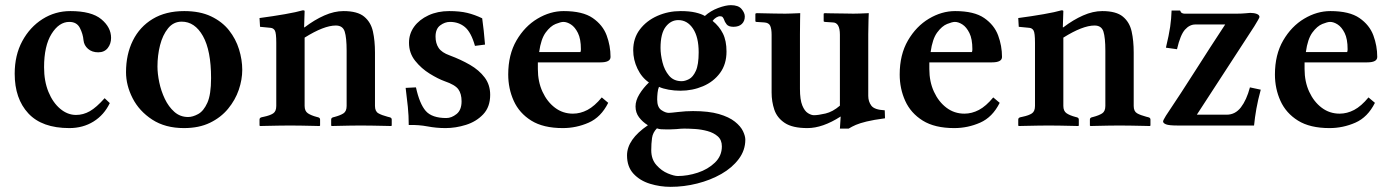

<svg xmlns="http://www.w3.org/2000/svg" viewBox="-20 -487 5394 745"><path d="M406 -87Q384 -41 343 -15.5Q302 10 249 10Q143 10 90 -47Q37 -104 37 -201Q37 -273 66.5 -327.5Q96 -382 145 -413Q194 -444 253 -444Q335 -444 373 -412.5Q411 -381 411 -340Q411 -317 398 -300.5Q385 -284 361 -284Q337 -284 321.5 -297.5Q306 -311 304 -331Q302 -355 290 -378.5Q278 -402 249 -402Q209 -402 180 -355.5Q151 -309 151 -226Q151 -172 168 -130.5Q185 -89 213.5 -65Q242 -41 275 -41Q303 -41 328.5 -55.5Q354 -70 386 -106Z M469 -207Q469 -276 495.5 -329.5Q522 -383 572.5 -413.5Q623 -444 695 -444Q756 -444 799 -423.5Q842 -403 868.5 -369.5Q895 -336 907.5 -295.5Q920 -255 920 -216Q920 -178 906.5 -138.5Q893 -99 865 -65Q837 -31 794.5 -10.5Q752 10 694 10Q621 10 570.5 -23Q520 -56 494.5 -106Q469 -156 469 -207ZM685 -403Q653 -403 632 -377Q611 -351 601 -311.5Q591 -272 591 -229Q591 -201 598 -167.5Q605 -134 619.5 -103.5Q634 -73 656.5 -53Q679 -33 710 -33Q728 -33 749 -44.5Q770 -56 784.5 -88Q799 -120 799 -184Q799 -291 767.5 -347Q736 -403 685 -403Z M1162 -381Q1200 -410 1238.5 -427Q1277 -444 1313 -444Q1367 -444 1393 -422.5Q1419 -401 1427 -365Q1435 -329 1435 -283V-76Q1435 -55 1448 -47.5Q1461 -40 1484 -34L1492 -32Q1500 -30 1500 -23V0L1498 2Q1498 2 1476.5 1.5Q1455 1 1427 0.5Q1399 0 1379 0Q1361 0 1334.5 0.5Q1308 1 1287.5 1.5Q1267 2 1267 2L1265 0V-23Q1265 -30 1273 -32L1277 -33Q1300 -39 1312.5 -47Q1325 -55 1325 -76V-290Q1325 -341 1317.5 -364.5Q1310 -388 1283 -388Q1237 -388 1162 -341V-76Q1162 -56 1174.5 -47.5Q1187 -39 1210 -33L1214 -32Q1222 -30 1222 -23V0L1220 2Q1220 2 1199.5 1.5Q1179 1 1152 0.5Q1125 0 1105 0Q1088 0 1060 0.5Q1032 1 1010.5 1.5Q989 2 989 2L987 0V-23Q987 -30 995 -32L1004 -34Q1028 -39 1040 -47Q1052 -55 1052 -76V-321Q1052 -359 1046.5 -368.5Q1041 -378 1030 -379L989 -383L987 -417Q1040 -424 1085.5 -432Q1131 -440 1155 -447Q1157 -447 1159.5 -446.5Q1162 -446 1162 -444L1160 -381Z M1554 -146 1594 -148Q1608 -84 1632 -56.5Q1656 -29 1712 -29Q1732 -29 1751.5 -44.5Q1771 -60 1771 -94Q1771 -123 1758.5 -140.5Q1746 -158 1705 -172Q1680 -181 1647.5 -201Q1615 -221 1591 -251Q1567 -281 1567 -321Q1567 -356 1587 -383.5Q1607 -411 1642.5 -427.5Q1678 -444 1723 -444Q1764 -444 1793 -437Q1822 -430 1851 -416Q1854 -394 1857 -367.5Q1860 -341 1862 -314L1823 -309Q1808 -362 1784 -382Q1760 -402 1726 -402Q1706 -402 1688 -388.5Q1670 -375 1670 -345Q1670 -319 1682 -301Q1694 -283 1725 -272Q1768 -256 1803.5 -235.5Q1839 -215 1860.5 -186.5Q1882 -158 1882 -119Q1882 -72 1855 -43.5Q1828 -15 1788 -2.5Q1748 10 1709 10Q1673 10 1639 3.5Q1605 -3 1566 -2Q1566 -38 1562.5 -72.5Q1559 -107 1554 -146Z M2315 -109 2340 -88Q2312 -32 2264 -11Q2216 10 2164 10Q2088 10 2041.5 -19Q1995 -48 1973.5 -95.5Q1952 -143 1952 -198Q1952 -275 1984 -330Q2016 -385 2065.5 -414.5Q2115 -444 2167 -444Q2241 -444 2280 -417Q2319 -390 2334 -349.5Q2349 -309 2349 -266Q2349 -245 2310 -245H2067V-219Q2067 -170 2085 -131Q2103 -92 2133.5 -69Q2164 -46 2203 -46Q2232 -46 2259.5 -60.5Q2287 -75 2315 -109ZM2072 -285H2232Q2234 -287 2234 -296Q2234 -336 2222.5 -359Q2211 -382 2195.5 -392Q2180 -402 2166 -402Q2156 -402 2136 -394Q2116 -386 2097.5 -361Q2079 -336 2072 -285Z M2826 -383Q2807 -383 2799.5 -392.5Q2792 -402 2789 -412Q2787 -417 2784 -420.5Q2781 -424 2774 -424Q2767 -424 2759 -419Q2751 -414 2745 -406Q2771 -385 2785 -357Q2799 -329 2799 -287Q2799 -238 2774 -204Q2749 -170 2708 -152.5Q2667 -135 2620 -135Q2597 -135 2574.5 -139Q2552 -143 2537 -150Q2533 -141 2531.5 -127Q2530 -113 2530 -101Q2530 -71 2546 -60Q2562 -49 2575 -49Q2582 -49 2611.5 -52.5Q2641 -56 2669 -56Q2730 -56 2769.5 -44.5Q2809 -33 2831.5 -15Q2854 3 2863 22Q2872 41 2872 55Q2872 96 2846.5 130Q2821 164 2779 188Q2737 212 2685.5 225Q2634 238 2582 238Q2541 238 2502 226Q2463 214 2438 187Q2413 160 2413 116Q2413 54 2494 -1Q2473 -14 2459.5 -32Q2446 -50 2446 -74Q2446 -97 2461 -121.5Q2476 -146 2498 -167Q2470 -186 2453.5 -220.5Q2437 -255 2437 -292Q2437 -339 2463 -373Q2489 -407 2531 -425.5Q2573 -444 2621 -444Q2655 -444 2678.5 -438.5Q2702 -433 2715 -425Q2737 -445 2766.5 -456Q2796 -467 2816 -467Q2845 -467 2857.5 -452Q2870 -437 2870 -423Q2870 -405 2858.5 -394Q2847 -383 2826 -383ZM2691 -284Q2691 -343 2669 -376Q2647 -409 2612 -409Q2583 -409 2563 -383Q2543 -357 2543 -301Q2543 -276 2550.5 -245.5Q2558 -215 2576 -193.5Q2594 -172 2625 -172Q2638 -172 2653.5 -180Q2669 -188 2680 -212Q2691 -236 2691 -284ZM2562 15Q2553 15 2545 14.5Q2537 14 2529 11Q2513 27 2510 48.5Q2507 70 2507 96Q2507 131 2527 153.5Q2547 176 2571.5 186Q2596 196 2610 196Q2648 196 2687.5 183Q2727 170 2754 144Q2781 118 2781 81Q2781 56 2765 42Q2749 28 2725 21.5Q2701 15 2676.5 13.5Q2652 12 2635 12Q2628 12 2621 12.5Q2614 13 2604 14Q2593 15 2581.5 15Q2570 15 2562 15Z M3349 -115Q3349 -93 3361 -77Q3373 -61 3413 -59L3414 -28Q3369 -22 3342.5 -15.5Q3316 -9 3301 -2.5Q3286 4 3273 12H3239L3242 -35Q3172 10 3113 10Q3055 10 3025 -10Q2995 -30 2984.5 -61.5Q2974 -93 2974 -128V-352Q2974 -375 2968.5 -387Q2963 -399 2945 -400L2914 -402L2911 -404V-434L2916 -436Q2916 -436 2937 -435.5Q2958 -435 2984.5 -434.5Q3011 -434 3027 -434Q3034 -434 3048 -434.5Q3062 -435 3073.5 -435.5Q3085 -436 3085 -436Q3085 -436 3084.5 -409Q3084 -382 3084 -354V-142Q3084 -100 3093 -78Q3102 -56 3115 -48Q3128 -40 3138 -40Q3155 -40 3183 -46.5Q3211 -53 3239 -77V-352Q3239 -400 3211 -400L3180 -402L3176 -404V-434L3180 -436Q3180 -436 3193 -435.5Q3206 -435 3225 -435Q3244 -435 3262.5 -434.5Q3281 -434 3291 -434Q3302 -434 3316 -434.5Q3330 -435 3340.5 -435.5Q3351 -436 3351 -436Q3351 -436 3350 -410Q3349 -384 3349 -354Z M3834 -109 3859 -88Q3831 -32 3783 -11Q3735 10 3683 10Q3607 10 3560.5 -19Q3514 -48 3492.5 -95.5Q3471 -143 3471 -198Q3471 -275 3503 -330Q3535 -385 3584.5 -414.5Q3634 -444 3686 -444Q3760 -444 3799 -417Q3838 -390 3853 -349.5Q3868 -309 3868 -266Q3868 -245 3829 -245H3586V-219Q3586 -170 3604 -131Q3622 -92 3652.5 -69Q3683 -46 3722 -46Q3751 -46 3778.5 -60.5Q3806 -75 3834 -109ZM3591 -285H3751Q3753 -287 3753 -296Q3753 -336 3741.5 -359Q3730 -382 3714.5 -392Q3699 -402 3685 -402Q3675 -402 3655 -394Q3635 -386 3616.5 -361Q3598 -336 3591 -285Z M4106 -381Q4144 -410 4182.5 -427Q4221 -444 4257 -444Q4311 -444 4337 -422.5Q4363 -401 4371 -365Q4379 -329 4379 -283V-76Q4379 -55 4392 -47.5Q4405 -40 4428 -34L4436 -32Q4444 -30 4444 -23V0L4442 2Q4442 2 4420.5 1.5Q4399 1 4371 0.5Q4343 0 4323 0Q4305 0 4278.5 0.5Q4252 1 4231.5 1.5Q4211 2 4211 2L4209 0V-23Q4209 -30 4217 -32L4221 -33Q4244 -39 4256.5 -47Q4269 -55 4269 -76V-290Q4269 -341 4261.5 -364.5Q4254 -388 4227 -388Q4181 -388 4106 -341V-76Q4106 -56 4118.5 -47.5Q4131 -39 4154 -33L4158 -32Q4166 -30 4166 -23V0L4164 2Q4164 2 4143.5 1.5Q4123 1 4096 0.5Q4069 0 4049 0Q4032 0 4004 0.5Q3976 1 3954.5 1.5Q3933 2 3933 2L3931 0V-23Q3931 -30 3939 -32L3948 -34Q3972 -39 3984 -47Q3996 -55 3996 -76V-321Q3996 -359 3990.5 -368.5Q3985 -378 3974 -379L3933 -383L3931 -417Q3984 -424 4029.5 -432Q4075 -440 4099 -447Q4101 -447 4103.5 -446.5Q4106 -446 4106 -444L4104 -381Z M4559 -446Q4562 -438 4567 -436Q4572 -434 4576 -434H4780Q4798 -434 4813.5 -435.5Q4829 -437 4831 -437Q4846 -437 4856.5 -433Q4867 -429 4867 -421Q4867 -419 4861 -408.5Q4855 -398 4847 -385L4624 -42H4740Q4773 -42 4795 -70.5Q4817 -99 4830 -148L4872 -139Q4861 -99 4855 -65Q4849 -31 4846 0H4548Q4516 0 4504.5 -4.5Q4493 -9 4493 -16Q4493 -20 4504 -38Q4563 -126 4619.5 -215Q4676 -304 4734 -392H4618Q4596 -392 4578 -372Q4560 -352 4547 -296L4504 -302Q4516 -352 4520.5 -383Q4525 -414 4526 -446Z M5290 -109 5315 -88Q5287 -32 5239 -11Q5191 10 5139 10Q5063 10 5016.5 -19Q4970 -48 4948.5 -95.5Q4927 -143 4927 -198Q4927 -275 4959 -330Q4991 -385 5040.5 -414.5Q5090 -444 5142 -444Q5216 -444 5255 -417Q5294 -390 5309 -349.5Q5324 -309 5324 -266Q5324 -245 5285 -245H5042V-219Q5042 -170 5060 -131Q5078 -92 5108.5 -69Q5139 -46 5178 -46Q5207 -46 5234.5 -60.5Q5262 -75 5290 -109ZM5047 -285H5207Q5209 -287 5209 -296Q5209 -336 5197.5 -359Q5186 -382 5170.5 -392Q5155 -402 5141 -402Q5131 -402 5111 -394Q5091 -386 5072.5 -361Q5054 -336 5047 -285Z"/></svg>

Font: Libertinus Serif SemiBold
Style: Regular
Weight: 600
Designer: Philipp H. Poll, Khaled Hosny
Foundry: Caleb Maclennan
Version: Version 7.051;RELEASE